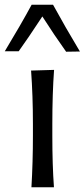

<svg xmlns="http://www.w3.org/2000/svg" viewBox="-53 -796 359 816"><path d="M172.4 -775.9Q223.1 -683.1 286.6 -577.1L228 -576.2Q178.2 -646 127 -726.1Q63.5 -629.4 26.4 -578.1H-32.7Q35.2 -690.4 81.5 -775.9ZM79.1 -496.1 176.8 -499Q169.4 -397.9 169.4 -269V-219.2Q169.4 -93.8 176.3 0H80.6Q86.9 -106.4 86.9 -219.2V-269Q86.9 -389.6 79.1 -496.1Z"/></svg>

Font: Commissioner Flair
Style: Regular
Weight: 400
Designer: Kostas Bartsokas
Foundry: Kostas Bartsokas
Version: Version 1.000